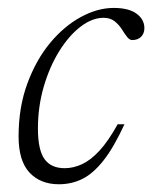

<svg xmlns="http://www.w3.org/2000/svg" viewBox="-20 -466 393 496"><path d="M247.5 -420Q218 -420 188 -397Q158 -374 133 -333.8Q108 -293.5 93 -242Q78 -190.5 78 -134Q78 -78.5 95 -55Q112 -31.5 147 -31.5Q169.5 -31.5 191.8 -41.8Q214 -52 236.8 -76.5Q259.5 -101 284 -145H301.5Q274 -85 247.2 -51.2Q220.5 -17.5 192.8 -3.8Q165 10 132 10Q84.5 10 56.2 -20.2Q28 -50.5 28 -113.5Q28 -188.5 50.5 -249.8Q73 -311 109.2 -354.8Q145.5 -398.5 188.8 -422Q232 -445.5 273.5 -445.5Q313 -445.5 333 -430.5Q353 -415.5 353 -393.5Q353 -379.5 344.5 -371Q336 -362.5 321.5 -362.5Q314.5 -362.5 308 -371Q301.5 -379.5 294 -391.5Q286.5 -403 275.5 -411.5Q264.5 -420 247.5 -420Z"/></svg>

Font: Newsreader 24pt Light
Style: Italic
Weight: 300
Italic angle: -17°
Designer: Hugues Gentile
Foundry: Production Type
Version: Version 1.003